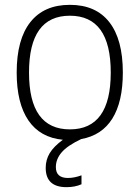

<svg xmlns="http://www.w3.org/2000/svg" viewBox="-20 -570 577 794"><path d="M255 204Q169 204 169 124Q169 91 185.5 63.5Q202 36 240 8Q146 -1 97.5 -72Q49 -143 49 -270Q49 -407 105.5 -478.5Q162 -550 269 -550Q376 -550 432 -478.5Q488 -407 488 -270Q488 -149 444.5 -79.5Q401 -10 316 5Q259 32 235 60Q211 88 211 121Q211 166 261 166Q287 166 317 155V192Q290 204 255 204ZM269 -35Q438 -35 438 -270Q438 -505 269 -505Q100 -505 100 -270Q100 -35 269 -35Z"/></svg>

Font: Encode Sans Narrow
Style: ExtraLight
Weight: 200
Designer: Pablo Impallari, Andres Torresi
Foundry: Pablo Impallari, Andres Torresi
Version: Version 1.000; ttfautohint (v1.00) -l 8 -r 50 -G 200 -x 14 -